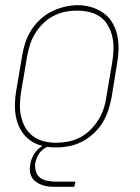

<svg xmlns="http://www.w3.org/2000/svg" viewBox="-20 -561 540 741"><path d="M195 8Q168 8 142 1.5Q116 -5 95.5 -20Q75 -35 61.5 -57.5Q48 -80 42.5 -105.5Q37 -131 37.5 -158.5Q38 -186 43 -213L65 -343Q69 -369 77 -394Q85 -419 99 -442Q113 -465 133.5 -484.5Q154 -504 178 -516Q202 -528 228 -534.5Q254 -541 279 -541Q306 -541 332 -533.5Q358 -526 379 -511Q400 -496 413.5 -473.5Q427 -451 432.5 -425Q438 -399 437.5 -371.5Q437 -344 432 -317L411 -187Q406 -161 398 -136Q390 -111 376 -88Q362 -65 341.5 -46Q321 -27 297 -14.5Q273 -2 247 3Q221 8 196 8Q196 8 195.5 8Q195 8 195 8ZM196 -10Q219 -10 243 -14.5Q267 -19 289 -30.5Q311 -42 329 -60Q347 -78 360 -99Q373 -120 380.5 -143Q388 -166 391 -190L413 -320Q417 -344 418 -369Q419 -394 414 -417Q409 -440 397.5 -461Q386 -482 367.5 -495.5Q349 -509 325 -514.5Q301 -520 277 -520Q253 -520 229.5 -515Q206 -510 184.5 -498.5Q163 -487 145 -469Q127 -451 114.5 -430Q102 -409 95 -386Q88 -363 84 -340L62 -210Q58 -186 57 -161.5Q56 -137 61 -113.5Q66 -90 77 -70Q88 -50 106.5 -36Q125 -22 148.5 -16Q172 -10 196 -10ZM192 160Q179 160 166 158.5Q153 157 141 152.5Q129 148 119 141Q109 134 103 123.5Q97 113 95.5 100Q94 87 97 73Q99 57 107.5 40.5Q116 24 130 12Q144 0 161 -5Q178 -10 195 -10L194 0Q180 0 166.5 4.5Q153 9 142 19Q131 29 125 42Q119 55 116 68Q114 85 118.5 100.5Q123 116 135 125Q147 134 163 137Q179 140 196 140H271L267 160Z"/></svg>

Font: Iosevka Curly Thin Oblique
Style: Regular
Weight: 100
Italic angle: -9°
Monospace: yes
Designer: Belleve Invis
Foundry: Belleve Invis
Version: Version 11.1.0; ttfautohint (v1.8.3)